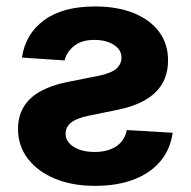

<svg xmlns="http://www.w3.org/2000/svg" viewBox="-20 -573 600 603"><path d="M49 -392.2Q59.4 -465.6 117.9 -509.2Q176.4 -552.7 278.5 -552.7Q347.7 -552.7 399.1 -532.2Q450.6 -511.7 479.2 -473.8Q507.8 -435.9 507.8 -383.5Q507.8 -322.2 468.8 -283.5Q429.7 -244.8 350.8 -228.5L256.8 -209.2Q221 -201.7 203.5 -188.1Q186 -174.4 186 -153Q186 -128.3 211.3 -112Q236.7 -95.8 277.2 -95.8Q318.7 -95.8 345 -113.3Q371.2 -130.8 378.5 -164.6L522.3 -156Q515.1 -104.6 484.3 -67.3Q453.4 -29.9 401.3 -9.6Q349.1 10.7 277.5 10.7Q207.5 10.7 153 -11.7Q98.5 -34.2 67.5 -74.5Q36.6 -114.9 36.6 -168.3Q36.6 -226.4 75 -263Q113.3 -299.6 193.2 -315.8L291.3 -335.3Q329.9 -343.4 345.7 -357.6Q361.5 -371.8 361.5 -392.3Q361.5 -417.3 337 -432.5Q312.6 -447.7 276.4 -447.7Q236.8 -447.7 213.1 -429Q189.4 -410.4 182.9 -383.2Z"/></svg>

Font: Adwaita Sans
Style: Regular
Weight: 400
Designer: Rasmus Andersson
Foundry: rsms
Version: Version 4.001;git-9221beed3